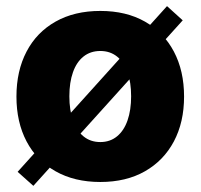

<svg xmlns="http://www.w3.org/2000/svg" viewBox="-20 -584 655 627"><path d="M307.6 10.3Q223.1 10.3 161.4 -24.7Q99.6 -59.6 66.7 -122.3Q33.7 -185.1 33.7 -268.6Q33.7 -352.5 66.7 -415.5Q99.6 -478.5 161.4 -513.4Q223.1 -548.3 307.6 -548.3Q392.1 -548.3 453.4 -513.4Q514.6 -478.5 547.9 -415.5Q581.1 -352.5 581.1 -268.6Q581.1 -185.1 547.9 -122.3Q514.6 -59.6 453.4 -24.7Q392.1 10.3 307.6 10.3ZM307.6 -120.1Q339.4 -120.1 362.1 -138.7Q384.8 -157.2 396.5 -190.9Q408.2 -224.6 408.2 -269.5Q408.2 -314.9 396.5 -348.1Q384.8 -381.3 362.1 -399.4Q339.4 -417.5 307.6 -417.5Q275.4 -417.5 252.7 -399.4Q230 -381.3 218.3 -348.1Q206.5 -314.9 206.5 -269.5Q206.5 -224.6 218.3 -190.9Q230 -157.2 252.7 -138.7Q275.4 -120.1 307.6 -120.1ZM88.9 22.9 37.6 -22.9 525.4 -564 576.7 -517.6Z"/></svg>

Font: Inter 17pt ExtraBold
Style: Regular
Weight: 800
Version: Version 4.001;git-66647c0bb